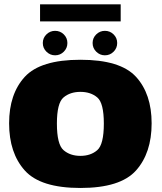

<svg xmlns="http://www.w3.org/2000/svg" viewBox="-20 -882 766 906"><path d="M359.5 5Q548 5 621.8 -77.5Q695.5 -160 695.5 -300Q695.5 -439 621.8 -519.5Q548 -600 359.5 -600Q171 -600 97 -519.5Q23 -439 23 -300Q23 -160 97 -77.5Q171 5 359.5 5ZM359.5 -146.5Q311 -146.5 279.8 -173.5Q248.5 -200.5 248.5 -299Q248.5 -396 279.8 -422.2Q311 -448.5 359.5 -448.5Q408 -448.5 439 -422.2Q470 -396 470 -299Q470 -200.5 439 -173.5Q408 -146.5 359.5 -146.5ZM240 -621Q264 -621 281 -638Q298 -655 298 -679Q298 -703 281 -719.8Q264 -736.5 240 -736.5Q216.5 -736.5 199.2 -719.8Q182 -703 182 -679Q182 -655 199.2 -638Q216.5 -621 240 -621ZM475 -621Q499 -621 516 -638Q533 -655 533 -679Q533 -703 516 -719.8Q499 -736.5 475 -736.5Q451.5 -736.5 434.2 -719.8Q417 -703 417 -679Q417 -655 434.2 -638Q451.5 -621 475 -621ZM169 -781H549.5V-861.5H169Z"/></svg>

Font: Anybody UltraCondensed Thin Black
Style: Regular
Weight: 900
Version: Version 1.111